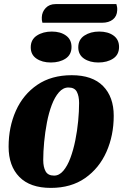

<svg xmlns="http://www.w3.org/2000/svg" viewBox="-20 -897 601 937"><path d="M228 20Q127 20 74.5 -33.5Q22 -87 22 -181Q22 -277 57.5 -356.5Q93 -436 162 -483Q231 -530 330 -530Q431 -530 483 -477Q535 -424 535 -332Q535 -236 499.5 -156Q464 -76 395.5 -28Q327 20 228 20ZM244 -40Q269 -40 289 -63.5Q309 -87 323.5 -126Q338 -165 347.5 -212Q357 -259 361.5 -306.5Q366 -354 366 -394Q366 -428 355 -449Q344 -470 314 -470Q288 -470 267.5 -446.5Q247 -423 232.5 -384.5Q218 -346 209 -299Q200 -252 195.5 -204Q191 -156 191 -116Q191 -82 202.5 -61Q214 -40 244 -40ZM187 -786Q183 -799 184 -813Q185 -839 203 -858Q221 -877 251 -877H548Q553 -862 552 -847Q551 -818 531 -802Q511 -786 478 -786ZM228 -592Q186 -592 158 -611Q130 -630 130 -666Q130 -704 160 -723.5Q190 -743 233 -743Q275 -743 302 -723.5Q329 -704 329 -668Q329 -630 300 -611Q271 -592 228 -592ZM460 -592Q418 -592 390 -611Q362 -630 362 -666Q362 -704 392 -723.5Q422 -743 464 -743Q507 -743 534 -723.5Q561 -704 561 -668Q561 -630 532 -611Q503 -592 460 -592Z"/></svg>

Font: Sansita Swashed
Style: Bold
Weight: 700
Designer: Pablo Cosgaya
Foundry: Omnibus-Type
Version: Version 1.003; ttfautohint (v1.8.3)